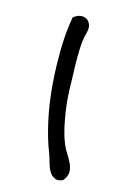

<svg xmlns="http://www.w3.org/2000/svg" viewBox="-88 -504 388 604"><g transform="rotate(15 106.0 -202.0)"><path d="M178.7 52.7Q168.9 56.6 161.1 56.6Q155.3 56.6 151.4 53.7Q140.6 48.8 133.8 36.6Q127 24.4 123 9.3Q119.1 -5.9 114.3 -18.6Q97.7 -60.5 85.9 -114.3Q74.2 -168 69.3 -225.6Q65.4 -273.4 65.4 -322.3V-341.8Q66.4 -399.4 75.2 -449.2Q87.9 -460.9 102.5 -460.9H106.4Q123 -459 129.9 -443.4Q132.8 -437.5 132.8 -430.7Q132.8 -423.8 130.9 -416Q126 -399.4 124 -380.9Q122.1 -359.4 122.1 -333V-315.4Q123 -278.3 124 -253.9Q124 -233.4 125.5 -208.5Q127 -183.6 130.9 -158.2Q134.8 -132.8 140.1 -108.4Q145.5 -84 153.3 -64.5Q159.2 -47.9 168.9 -32.7Q178.7 -17.6 185.1 -3.9Q191.4 9.8 191.4 23.4Q191.4 38.1 178.7 52.7Z"/></g></svg>

Font: Crafty Girls
Style: Regular
Weight: 400
Designer: Crystal Kluge
Foundry: Font Diner, Inc DBA Tart Workshop
Version: Version 1.000